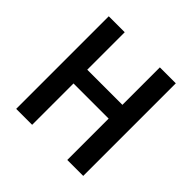

<svg xmlns="http://www.w3.org/2000/svg" viewBox="-180 -947 1047 1047"><g transform="rotate(45 343.5 -423.0)"><path d="M602 -66V-780H479V-491H208V-780H85V-66H208V-385H479V-66Z"/></g></svg>

Font: Noto Sans Malayalam UI SemiCondensed SemiBold
Style: Regular
Weight: 600
Width: 4
Designer: Jelle Bosma - Monotype Design Team
Foundry: Monotype Imaging Inc.
Version: Version 2.104